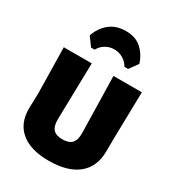

<svg xmlns="http://www.w3.org/2000/svg" viewBox="-219 -1056 1090 1195"><g transform="rotate(30 326.5 -458.0)"><path d="M194 -730 149 -792Q168 -850 214 -889Q260 -928 332 -928Q403 -928 445.5 -888.5Q488 -849 505 -792L460 -730H434Q418 -759 389 -776Q360 -793 326 -793Q292 -793 263.5 -776Q235 -759 220 -730ZM607 -647 600 -319 599 -216Q598 -106 525 -47Q452 12 316 12Q185 12 115.5 -47Q46 -106 49 -216L52 -319L46 -647H247L238 -243Q237 -192 257.5 -169Q278 -146 324 -146Q371 -146 392 -169Q413 -192 412 -243L403 -647Z"/></g></svg>

Font: Alegreya Sans Black
Style: Regular
Weight: 900
Designer: Juan Pablo del Peral
Foundry: Huerta Tipografica
Version: Version 2.007